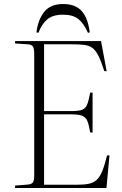

<svg xmlns="http://www.w3.org/2000/svg" viewBox="-20 -934 607 954"><path d="M55 0V-12L119 -17Q138 -19 144 -28.5Q150 -38 150 -63V-666Q150 -693 143.5 -703Q137 -713 117 -714L55 -718V-730H482L510 -580L498 -581Q483 -629 469.5 -656Q456 -683 439.5 -695.5Q423 -708 397.5 -711Q372 -714 333 -714H199V-382H333Q371 -382 388 -388.5Q405 -395 413 -414.5Q421 -434 428 -474H440V-275L428 -276Q422 -314 414 -333Q406 -352 387.5 -359Q369 -366 329 -366H199V-16H359Q395 -16 419 -20.5Q443 -25 459.5 -39.5Q476 -54 488 -83.5Q500 -113 512 -162H524L509 0ZM294 -914Q355 -914 386 -879Q417 -844 426 -773L417 -771Q397 -817 370 -839Q343 -861 293 -861Q242 -861 214.5 -837.5Q187 -814 171 -771L161 -773Q169 -837 200 -875.5Q231 -914 294 -914Z"/></svg>

Font: Literata 72pt ExtraLight
Style: Regular
Weight: 200
Designer: Latin by Veronika Burian and Jose Scaglione. Greek by Irene Vlachou. Cyrillic by Vera Evstafieva.
Foundry: TypeTogether
Version: Version 3.002